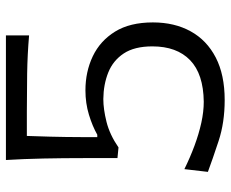

<svg xmlns="http://www.w3.org/2000/svg" viewBox="-85 -679 775 645"><g transform="rotate(-90 302.5 -356.5)"><path d="M288.8 10.8Q213.4 10.8 151.5 -9.6Q89.6 -30 47.6 -45.6L56.8 -124.6Q96.2 -105.2 135.6 -90.6Q175 -76 212.5 -67.7Q250 -59.5 283.1 -59.5Q376.6 -60.6 422.9 -105.4Q469.2 -150.2 469.2 -232.1Q469.2 -292.3 445.4 -328.3Q421.6 -364.2 381.5 -380.3Q341.3 -396.4 292.2 -396.9Q258.7 -396.9 215.6 -386.2Q172.6 -375.4 129.7 -345.9L93.9 -349.4V-460.9Q93.9 -531.7 92.5 -598Q91.1 -664.3 87.5 -724.1H506V-646.3Q442.1 -651.8 377.5 -652.8Q312.9 -653.8 249.4 -653.8H141.3L169.2 -681.8Q167.3 -628.5 165.9 -575.3Q164.5 -522.2 164.4 -469.4L164.3 -417.2H172.4Q200.9 -433.4 239.5 -445.2Q278.2 -457 321.4 -457Q384 -457 436 -432.3Q487.9 -407.5 518.8 -357.5Q549.7 -307.5 549.7 -230.4Q549.7 -157.9 519.8 -103.6Q489.9 -49.3 431.8 -19.2Q373.7 10.8 288.8 10.8Z"/></g></svg>

Font: Pinar-VF
Style: Regular
Weight: 300
Designer: Amin Abedi
Version: Version 3.0